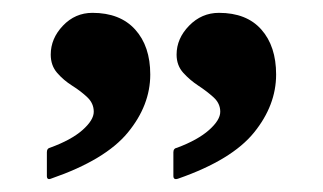

<svg xmlns="http://www.w3.org/2000/svg" viewBox="-20 -667 503 299"><path d="M258 -389Q250 -386 250 -393V-430Q250 -436 256 -437Q288 -449 305.5 -464.5Q323 -480 323 -493Q323 -506 312.5 -515.5Q302 -525 289 -533.5Q276 -542 265.5 -553.5Q255 -565 255 -582Q255 -607 274.5 -627Q294 -647 321 -647Q364 -647 387 -621Q410 -595 410 -551Q410 -503 375.5 -460.5Q341 -418 258 -389ZM60 -389Q53 -386 53 -393V-430Q53 -436 58 -437Q91 -449 108.5 -464.5Q126 -480 126 -493Q126 -506 116 -515.5Q106 -525 92.5 -533.5Q79 -542 69 -553.5Q59 -565 59 -582Q59 -607 78 -627Q97 -647 124 -647Q167 -647 190.5 -621Q214 -595 214 -551Q214 -503 179 -460.5Q144 -418 60 -389Z"/></svg>

Font: Noto Rashi Hebrew
Style: Bold
Weight: 700
Version: Version 1.006